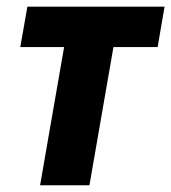

<svg xmlns="http://www.w3.org/2000/svg" viewBox="-20 -548 507 568"><path d="M336.4 -528.3 244.6 0H98.6L190.4 -528.3ZM466.8 -528.3 446.3 -408.7H40L61 -528.3Z"/></svg>

Font: Roboto Condensed ExtraBold
Style: Italic
Weight: 800
Italic angle: -12°
Designer: Christian Robertson
Foundry: Google
Version: Version 3.008; 2023